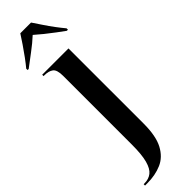

<svg xmlns="http://www.w3.org/2000/svg" viewBox="-355 -756 986 986"><g transform="rotate(-45 138.5 -263.0)"><path d="M-9 240V230H-3Q28 230 49 213.5Q70 197 81 156.5Q92 116 92 43V-456Q92 -500 74.5 -513Q57 -526 25 -526H20V-536H211V10Q211 100 184.5 150Q158 200 112 220Q66 240 7 240ZM-16 -616Q0 -635 19.5 -661.5Q39 -688 58 -716Q77 -744 91 -766H169Q184 -744 202.5 -716Q221 -688 241 -661.5Q261 -635 277 -616V-606H269Q251 -619 225.5 -638Q200 -657 174.5 -677.5Q149 -698 130 -715Q100 -687 61 -658Q22 -629 -8 -606H-16Z"/></g></svg>

Font: Noto Serif Display Condensed SemiBold
Style: Regular
Weight: 600
Width: 3
Designer: Monotype Design Team
Foundry: Monotype Imaging Inc.
Version: Version 2.009